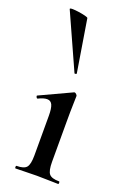

<svg xmlns="http://www.w3.org/2000/svg" viewBox="-143 -780 551 829"><g transform="rotate(20 133.0 -365.5)"><path d="M44 0Q41 0 41 -6Q41 -12 44 -12Q78 -12 89.5 -26Q101 -40 101 -81V-263Q101 -297 94 -312.5Q87 -328 70 -328Q62 -328 52 -325Q42 -322 30 -316Q26 -315 23.5 -321Q21 -327 24 -328L168 -395Q170 -396 171 -396Q175 -396 179.5 -391.5Q184 -387 184 -384Q184 -373 183 -344Q182 -315 182 -264V-81Q182 -40 193.5 -26Q205 -12 239 -12Q242 -12 242 -6Q242 0 239 0Q219 0 194 -1Q169 -2 141 -2Q114 -2 88.5 -1Q63 0 44 0ZM28 -727Q27 -731 39 -731Q51 -731 68.5 -728.5Q86 -726 99.5 -722.5Q113 -719 113 -716L152 -476Q153 -474 148 -472.5Q143 -471 142 -474Z"/></g></svg>

Font: Cormorant Light SemiBold
Style: Regular
Weight: 600
Version: Version 4.000